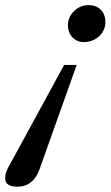

<svg xmlns="http://www.w3.org/2000/svg" viewBox="-166 -448 427 741"><path d="M158.2 -285.6Q130.9 -285.6 113.5 -304Q96.2 -322.3 96.2 -350.6Q96.2 -382.3 119.9 -405.3Q143.6 -428.2 175.3 -428.2Q205.1 -428.2 222.9 -410.4Q240.7 -392.6 240.7 -362.8Q240.7 -330.6 216.3 -308.1Q191.9 -285.6 158.2 -285.6ZM-99.1 272.5Q-146 272.5 -146 240.7Q-146 220.7 -136.2 202.1L81.5 -197.3H129.9L-13.2 204.6Q-37.6 272.5 -99.1 272.5Z"/></svg>

Font: Elstob 10pt Medium
Style: Italic
Weight: 500
Italic angle: -20°
Designer: Peter S. Baker
Version: Version 1.015